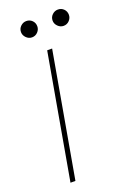

<svg xmlns="http://www.w3.org/2000/svg" viewBox="-127 -683 494 731"><g transform="rotate(-20 120.0 -318.0)"><path d="M27 0 116 -504H136L47 0ZM79 -570Q66 -570 56 -580Q46 -590 46 -603Q46 -617 56 -626.5Q66 -636 79 -636Q93 -636 102.5 -626.5Q112 -617 112 -603Q112 -590 102.5 -580Q93 -570 79 -570ZM207 -570Q194 -570 184 -580Q174 -590 174 -603Q174 -617 184 -626.5Q194 -636 207 -636Q221 -636 230.5 -626.5Q240 -617 240 -603Q240 -590 230.5 -580Q221 -570 207 -570Z"/></g></svg>

Font: DM Sans Thin
Style: Italic
Weight: 250
Italic angle: -10°
Designer: Colophon Foundry, Jonny Pinhorn
Foundry: Colophon Foundry
Version: Version 4.004;gftools[0.9.30]